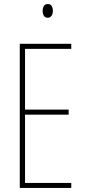

<svg xmlns="http://www.w3.org/2000/svg" viewBox="-20 -982 421 951"><path d="M333 -51H78V-765H333V-740H104V-439H320V-414H104V-76H333ZM217 -962Q231 -962 236.5 -951.5Q242 -941 242 -929Q242 -913 235 -903.5Q228 -894 216 -894Q203 -894 197 -904.5Q191 -915 191 -928Q191 -940 196.5 -951Q202 -962 217 -962Z"/></svg>

Font: Noto Sans Tamil UI ExtraCondensed Thin
Style: Regular
Weight: 100
Width: 2
Designer: Jelle Bosma - Monotype Design Team
Foundry: Monotype Imaging Inc.
Version: Version 2.004; ttfautohint (v1.8.4.7-5d5b)